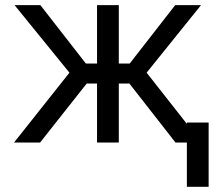

<svg xmlns="http://www.w3.org/2000/svg" viewBox="-20 -550 832 741"><path d="M248 -269.5 36.1 -530.3H135.7L311.5 -304.7H354.5V-530.3H438.5V-304.7H480.5L656.2 -530.3H755.9L545.9 -269.5L757.8 0H657.2L479.5 -227.5H438.5V0H354.5V-227.5H314.5L134.8 0H34.2ZM785.2 170.9H701.2V-77.1H785.2Z"/></svg>

Font: WEMIX Pretendard Variable
Style: Regular
Weight: 400
Designer: Base glyphs from Inter by Rasmus Andersson; Hangeul glyphs from Noto Sans CJK(Source Han Sans) by Jang Soo-young and Kan
Foundry: Kil Hyung-jin
Version: Version 1.000;Glyphs 3.2 (3208)